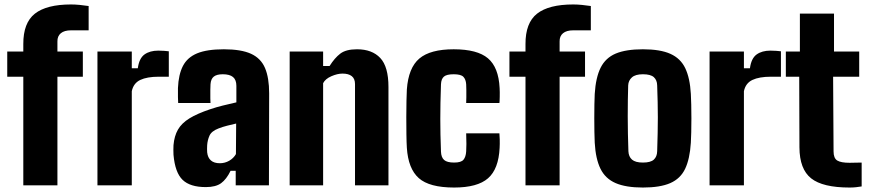

<svg xmlns="http://www.w3.org/2000/svg" viewBox="-20 -831 3899 861"><path d="M84.5 0V-487H12.5V-600H84.5V-633Q84 -728.5 136.5 -769.8Q189 -811 298.5 -811Q316.5 -811 337.2 -809Q358 -807 377.5 -804V-695Q358 -695 338 -695Q318 -695 298.5 -695Q268.5 -695 252.8 -682Q237 -669 237.5 -645V-600H351.5V-487H237.5V0Z M417 0V-600H571V-525H598Q604 -569.5 628 -586.8Q652 -604 690 -604Q703.5 -604 716.5 -603Q729.5 -602 737 -601V-487H692Q639.5 -487 609 -472.5Q578.5 -458 571 -422V0Z M903 8Q832.5 8 798.8 -24.5Q765 -57 758 -137Q757.5 -145.5 757.5 -159Q757.5 -172.5 758 -180Q761.5 -221 778 -249.8Q794.5 -278.5 829.2 -300Q864 -321.5 922 -341Q952 -351 978.5 -357.5Q1005 -364 1040 -372V-446Q1040 -473 1025 -485.5Q1010 -498 979 -498Q952 -498 938.8 -487.5Q925.5 -477 924 -453Q923.5 -447.5 923.2 -428.2Q923 -409 923.2 -390.5Q923.5 -372 924 -369H779Q778.5 -375 778 -395.5Q777.5 -416 778 -436Q780.5 -496.5 800.2 -535Q820 -573.5 864 -591.8Q908 -610 984 -610Q1061.5 -610 1105.8 -589.8Q1150 -569.5 1168.5 -525.8Q1187 -482 1187 -412L1186 0H1037V-65H1014Q995.5 -27 971.5 -9.5Q947.5 8 903 8ZM966 -99Q988.5 -99 1008 -110.2Q1027.5 -121.5 1038 -140L1039 -277Q1019 -272.5 998.2 -267.2Q977.5 -262 960 -255Q928.5 -243 919.5 -222.8Q910.5 -202.5 909 -180Q908.5 -167.5 908.5 -163Q908.5 -158.5 909 -148Q911.5 -124 925.8 -111.5Q940 -99 966 -99Z M1279 0V-600H1429V-535H1458Q1480.5 -571 1506 -590.5Q1531.5 -610 1581 -610Q1648.5 -610 1685.2 -571Q1722 -532 1722 -441V0H1572V-454Q1572 -478 1557.5 -489.5Q1543 -501 1516 -501Q1493 -501 1466 -489.2Q1439 -477.5 1429 -458V0Z M2070.5 -369Q2071 -379 2071.2 -395Q2071.5 -411 2071.2 -427Q2071 -443 2070.5 -453Q2069 -475 2058 -486.5Q2047 -498 2014.5 -498Q1983 -498 1970.8 -487.5Q1958.5 -477 1957.5 -453Q1956 -407.5 1955.2 -369.8Q1954.5 -332 1954.5 -297.5Q1954.5 -263 1955.2 -227.8Q1956 -192.5 1957.5 -151Q1958.5 -125 1971.8 -113.5Q1985 -102 2016.5 -102Q2048 -102 2058.5 -114.8Q2069 -127.5 2070.5 -152Q2071.5 -167 2071.5 -185.5Q2071.5 -204 2070.5 -233H2219.5Q2220.5 -227 2221 -205.8Q2221.5 -184.5 2220.5 -168Q2216 -73 2168.5 -31.5Q2121 10 2016.5 10Q1905.5 10 1858 -32.2Q1810.5 -74.5 1804.5 -168Q1803 -191.5 1802.5 -228.5Q1802 -265.5 1802 -305.8Q1802 -346 1802.8 -379.8Q1803.5 -413.5 1804.5 -430Q1811.5 -527 1860.5 -568.5Q1909.5 -610 2014.5 -610Q2120.5 -610 2168.2 -569.5Q2216 -529 2220.5 -436Q2221.5 -419.5 2221 -396.2Q2220.5 -373 2219.5 -369Z M2336.5 0V-487H2264.5V-600H2336.5V-633Q2336 -728.5 2388.5 -769.8Q2441 -811 2550.5 -811Q2568.5 -811 2589.2 -809Q2610 -807 2629.5 -804V-695Q2610 -695 2590 -695Q2570 -695 2550.5 -695Q2520.5 -695 2504.8 -682Q2489 -669 2489.5 -645V-600H2603.5V-487H2489.5V0Z M2863 10Q2786.5 10 2740.5 -10Q2694.5 -30 2672.8 -74.2Q2651 -118.5 2647 -191Q2646 -210 2645.5 -239.2Q2645 -268.5 2645 -301.2Q2645 -334 2645.5 -363Q2646 -392 2647 -410Q2651.5 -483.5 2673.5 -527.5Q2695.5 -571.5 2741.2 -590.8Q2787 -610 2863 -610Q2941 -610 2986.5 -589.5Q3032 -569 3053 -525Q3074 -481 3078 -410Q3079 -391 3079.8 -361.5Q3080.5 -332 3080.5 -299.5Q3080.5 -267 3079.8 -238Q3079 -209 3078 -191Q3073.5 -118.5 3052.5 -74.2Q3031.5 -30 2986 -10Q2940.5 10 2863 10ZM2863 -102Q2897.5 -102 2912 -115.2Q2926.5 -128.5 2927 -153Q2928.5 -197.5 2929.2 -234.2Q2930 -271 2930 -304.8Q2930 -338.5 2929.2 -373.2Q2928.5 -408 2927 -448Q2926.5 -472 2912 -485Q2897.5 -498 2863 -498Q2829.5 -498 2813.8 -484Q2798 -470 2797 -448Q2796 -417.5 2795.5 -382.2Q2795 -347 2795 -309Q2795 -271 2795.8 -231.8Q2796.5 -192.5 2798 -153Q2799 -128.5 2814.2 -115.2Q2829.5 -102 2863 -102Z M3162 0V-600H3316V-525H3343Q3349 -569.5 3373 -586.8Q3397 -604 3435 -604Q3448.5 -604 3461.5 -603Q3474.5 -602 3482 -601V-487H3437Q3384.5 -487 3354 -472.5Q3323.5 -458 3316 -422V0Z M3790 10Q3669.5 10 3617.5 -31.2Q3565.5 -72.5 3565 -170L3564 -487H3504V-600H3567V-770H3720V-600H3833V-487H3716L3718 -152Q3718 -121.5 3734.5 -111.2Q3751 -101 3790 -101Q3803.5 -101 3816 -101.5Q3828.5 -102 3844 -102V5Q3832 7 3819 8.5Q3806 10 3790 10Z"/></svg>

Font: Big Shoulders Text Thin Black
Style: Regular
Weight: 900
Version: Version 2.002